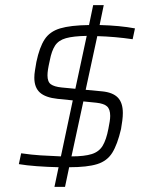

<svg xmlns="http://www.w3.org/2000/svg" viewBox="-20 -716 577 744"><path d="M191 8 207 -68Q164 -69 123 -72Q82 -75 53 -80L62 -122Q104 -116 137 -114Q170 -112 216 -110L262 -327L203 -333Q156 -338 134.5 -357.5Q113 -377 113 -415Q113 -428 115.5 -443Q118 -458 121 -476Q133 -533 153 -563.5Q173 -594 213 -606Q253 -618 325 -619L341 -696H382L366 -619Q444 -617 503 -606L494 -564Q426 -574 357 -576L312 -368L376 -362Q417 -358 436.5 -338Q456 -318 456 -278Q456 -265 454 -249Q452 -233 449 -216Q435 -156 415 -124Q395 -92 356.5 -80Q318 -68 248 -68L232 8ZM219 -377 272 -372 316 -577Q264 -576 235.5 -568Q207 -560 193.5 -539.5Q180 -519 173 -482Q168 -460 166 -447Q164 -434 164 -424Q164 -399 177 -389.5Q190 -380 219 -377ZM353 -318 303 -323 257 -110Q307 -110 335.5 -119Q364 -128 378 -151.5Q392 -175 400 -217Q403 -232 405 -244.5Q407 -257 407 -267Q407 -293 394.5 -304Q382 -315 353 -318Z"/></svg>

Font: Saira ExtraLight
Style: Italic
Weight: 200
Italic angle: -12°
Designer: Hector Gatti with collaboration of the Omnibus-Type team
Foundry: Omnibus-Type
Version: Version 1.100; ttfautohint (v1.8.3)